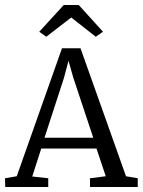

<svg xmlns="http://www.w3.org/2000/svg" viewBox="-30 -748 571 768"><path d="M155 -601 127 -621 225 -728H285L382 -621L353 -601L255 -678ZM-9 0 -10 -35 37 -43 218 -555H292L474 -43L521 -35V0H330V-35L393 -43L356 -154H135L99 -42L163 -35V0ZM226 -437 148 -197H343L263 -438L244 -505Z"/></svg>

Font: Aikya
Style: Regular
Weight: 400
Designer: Neelakash Kshetrimayum (Latin subset based on Merriweather by Eben Sorkin)
Foundry: Brand New Type
Version: Version 1.00 b005